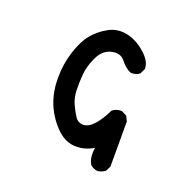

<svg xmlns="http://www.w3.org/2000/svg" viewBox="-97 -545 695 699"><g transform="rotate(20 250.0 -195.5)"><path d="M350.6 58.6Q335 56.6 323.2 46.9Q307.6 25.4 313.5 -17.6Q277.3 3.9 238.3 1Q199.2 -2 166 -37.6Q132.8 -73.2 116.2 -116.2Q99.6 -159.2 99.6 -211.9Q99.6 -264.6 115.2 -313.5Q130.9 -362.3 153.3 -389.6Q175.8 -417 209 -435.5Q242.2 -454.1 280.8 -446.3Q319.3 -438.5 353.5 -408.2Q387.7 -377.9 385.7 -348.6L376 -329.1Q362.3 -317.4 340.8 -319.3Q319.3 -329.1 302.2 -351.6Q285.2 -374 252 -367.2Q218.8 -360.4 201.2 -324.2Q183.6 -288.1 180.7 -254.9Q177.7 -221.7 178.7 -192.4Q179.7 -163.1 190.4 -139.6Q201.2 -116.2 212.4 -99.1Q223.6 -82 244.1 -82Q264.6 -82 285.2 -105Q305.7 -127.9 323.2 -165Q338.9 -178.7 360.4 -176.8L379.9 -167L389.6 -147.5V27.3L379.9 46.9Q366.2 56.6 350.6 58.6Z"/></g></svg>

Font: NaikaiFont
Style: Regular
Weight: 400
Version: Version 1.67